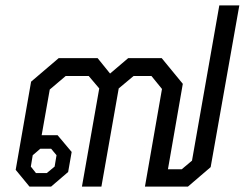

<svg xmlns="http://www.w3.org/2000/svg" viewBox="-20 -690 905 710"><path d="M38 -62 95 -388 197 -475H341L387 -418L454 -475H578L656 -380L601 -64H652L690 -96L791 -670H865L759 -72L675 0H516L579 -361L540 -409H474L419 -363L355 0H283L347 -363L308 -409H223L164 -359L136 -201L134 -190H193L245 -128L232 -54L169 0H89ZM153 -50 182 -74 189 -116 169 -140H129L101 -116L94 -74L113 -50Z"/></svg>

Font: Chakra Petch
Style: Italic
Weight: 400
Italic angle: -10°
Designer: Katatrad Aksorn Co.,Ltd.
Foundry: Cadson Demak Co.,Ltd.
Version: Version 1.000; ttfautohint (v1.6)